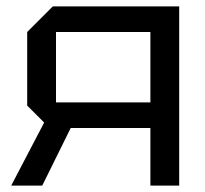

<svg xmlns="http://www.w3.org/2000/svg" viewBox="-20 -580 640 600"><path d="M155 -260H450V-480H155ZM65 -250V-480L145 -560H540V0H450V-180H201L112 0H15L118 -197Z"/></svg>

Font: Tektur
Style: Regular
Weight: 400
Designer: Adam Jagosz
Foundry: Adam Jagosz
Version: Version 1.005;gftools[0.9.30]